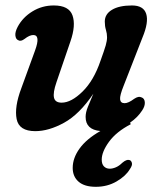

<svg xmlns="http://www.w3.org/2000/svg" viewBox="-20 -482 613 721"><path d="M511 -116.5Q522.5 -113 523.8 -98.5Q525 -84 514 -67.5Q497 -41 468.5 -21.5L471 -15.5Q417 12.5 389.5 50.2Q362 88 362 117.5Q362 134.5 370.5 143Q379 151.5 392 151.5Q403 151.5 415.2 146.2Q427.5 141 439 129.5Q455.5 115.5 466 119Q472.5 120.5 475.2 129.5Q478 138.5 467.5 153.5Q452 179.5 417.5 199.5Q383 219.5 340 219.5Q297 219.5 275 200.2Q253 181 253 148.5Q253 111.5 278.8 75.8Q304.5 40 357 10Q301.5 5 301.5 -43Q301.5 -60 310 -80.8Q318.5 -101.5 330.5 -130Q278 -52.5 220.5 -21Q163 10.5 112.5 10.5Q51.5 10.5 42.5 -34.8Q33.5 -80 60 -150.5L111.5 -292Q133 -350.5 105 -350.5Q91 -350.5 72.5 -336Q58 -325 48.5 -331Q39.5 -334.5 37.8 -348Q36 -361.5 46.5 -381.5Q65.5 -417 101.8 -439.2Q138 -461.5 182 -461.5Q239 -461.5 252.2 -424.2Q265.5 -387 244.5 -326.5L192 -173Q178.5 -134 182.8 -115.2Q187 -96.5 211.5 -96.5Q247.5 -96.5 290 -138.2Q332.5 -180 357.5 -254Q372 -294 377 -311.5Q382 -329 382 -342Q382 -356 377.8 -369.8Q373.5 -383.5 373.5 -401Q373.5 -429 400.5 -445.2Q427.5 -461.5 475.5 -461.5Q519 -461.5 529 -430Q539 -398.5 515 -341L444.5 -160.5Q429.5 -123.5 431 -109Q432.5 -94.5 448 -94.5Q462 -94.5 484 -111Q500.5 -122 511 -116.5Z"/></svg>

Font: Fraunces 72pt S100 SemiBold
Style: Italic
Weight: 600
Italic angle: -16°
Version: Version 1.000; ttfautohint (v1.8.3)